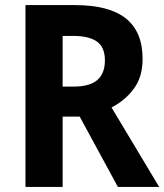

<svg xmlns="http://www.w3.org/2000/svg" viewBox="-20 -734 646 754"><path d="M273 -714Q409 -714 474.5 -661.5Q540 -609 540 -503Q540 -432 505.5 -385.5Q471 -339 418 -312L605 0H443L293 -276H226V0H80V-714ZM266 -593H226V-394H269Q333 -394 362.5 -420Q392 -446 392 -497Q392 -548 361 -570.5Q330 -593 266 -593Z"/></svg>

Font: Noto Sans Devanagari UI SemiCondensed
Style: Bold
Weight: 700
Width: 4
Designer: Jelle Bosma - Monotype Design Team
Foundry: Monotype Imaging Inc.
Version: Version 2.004; ttfautohint (v1.8.4.7-5d5b)